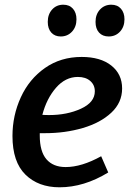

<svg xmlns="http://www.w3.org/2000/svg" viewBox="-20 -785 553 816"><path d="M149 -219V-209Q149 -141 177.5 -108Q206 -75 259 -75Q327 -75 410 -121L440 -52Q337 11 233 11Q143 11 88 -43Q33 -97 33 -207Q33 -294 68.5 -371.5Q104 -449 171 -496Q238 -543 327 -543Q407 -543 453 -506.5Q499 -470 499 -409Q499 -349 453 -306Q407 -263 332 -241Q257 -219 172 -219ZM160 -297Q170 -296 189 -296Q265 -296 324 -323Q383 -350 383 -397Q383 -424 363.5 -441Q344 -458 311 -458Q258 -458 218 -412Q178 -366 160 -297ZM183 -692Q183 -724 201.5 -744.5Q220 -765 249 -765Q275 -765 290 -748Q305 -731 305 -703Q305 -671 286 -650.5Q267 -630 238 -630Q213 -630 198 -646.5Q183 -663 183 -692ZM386 -692Q386 -724 405 -744.5Q424 -765 453 -765Q479 -765 494 -748Q509 -731 509 -703Q509 -671 490 -650.5Q471 -630 442 -630Q416 -630 401 -646.5Q386 -663 386 -692Z"/></svg>

Font: Bitter Pro SemiBold
Style: Italic
Weight: 600
Italic angle: -9°
Designer: Sol Matas, and Bitter project Authors
Foundry: Sol Matas
Version: Version 1.010